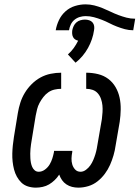

<svg xmlns="http://www.w3.org/2000/svg" viewBox="-20 -854 641 882"><path d="M340 8Q325 8 311 4.5Q297 1 285 -7Q273 -15 265 -26.5Q257 -38 252 -52Q243 -38 231 -26.5Q219 -15 205.5 -7Q192 1 176 4.5Q160 8 145 8Q126 8 108.5 2.5Q91 -3 78.5 -15Q66 -27 57.5 -42.5Q49 -58 44.5 -75.5Q40 -93 38 -111.5Q36 -130 36.5 -149Q37 -168 39 -187Q41 -206 44 -225L62 -335Q66 -359 73.5 -382.5Q81 -406 94 -427.5Q107 -449 125.5 -467.5Q144 -486 166 -498Q188 -510 212.5 -515Q237 -520 261 -520V-446Q246 -446 230.5 -442.5Q215 -439 202 -430Q189 -421 179 -408Q169 -395 161.5 -381Q154 -367 150.5 -352.5Q147 -338 144 -323L126 -213Q124 -202 122.5 -191Q121 -180 120 -169.5Q119 -159 119 -148.5Q119 -138 119.5 -127.5Q120 -117 122 -106.5Q124 -96 128 -87Q132 -78 139.5 -71.5Q147 -65 158 -65Q173 -65 186.5 -75Q200 -85 208 -98.5Q216 -112 220.5 -126.5Q225 -141 228 -156V-161H312V-156Q309 -141 308.5 -126.5Q308 -112 312 -98.5Q316 -85 325.5 -75Q335 -65 350 -65Q363 -65 375 -74Q387 -83 395 -94.5Q403 -106 408.5 -119Q414 -132 418 -145Q422 -158 424.5 -171Q427 -184 429 -197L448 -307Q450 -323 451 -339Q452 -355 450.5 -370Q449 -385 444 -399.5Q439 -414 429.5 -425Q420 -436 406 -441Q392 -446 376 -446V-520Q404 -520 430.5 -513.5Q457 -507 477.5 -491.5Q498 -476 511 -453.5Q524 -431 529.5 -405Q535 -379 534.5 -351Q534 -323 530 -295L511 -185Q508 -163 501.5 -140.5Q495 -118 485.5 -96.5Q476 -75 461.5 -55.5Q447 -36 428 -21Q409 -6 386 1Q363 8 340 8ZM236 -715Q240 -739 251 -762Q262 -785 281 -802Q300 -819 324.5 -826.5Q349 -834 373 -834Q394 -834 413.5 -829Q433 -824 451.5 -816.5Q470 -809 487.5 -800.5Q505 -792 523.5 -785Q542 -778 561 -773Q580 -768 601 -768L592 -715Q572 -715 553.5 -720Q535 -725 517 -732Q499 -739 482.5 -747.5Q466 -756 448 -763Q430 -770 411.5 -775Q393 -780 373 -780Q360 -780 346.5 -776Q333 -772 322 -763Q311 -754 305 -741Q299 -728 297 -715ZM327 -566 292 -604Q307 -617 318.5 -633Q330 -649 339 -667Q331 -669 325 -673Q319 -677 315.5 -684Q312 -691 311.5 -699Q311 -707 312 -715Q314 -725 318.5 -734.5Q323 -744 331 -751Q339 -758 349.5 -761Q360 -764 370 -764Q380 -764 389.5 -761Q399 -758 405 -751Q411 -744 412.5 -734.5Q414 -725 412 -715Q409 -694 402 -673.5Q395 -653 384.5 -634Q374 -615 359.5 -597.5Q345 -580 327 -566Z"/></svg>

Font: Iosevka Extended Oblique
Style: Regular
Weight: 400
Width: 7
Italic angle: -9°
Monospace: yes
Designer: Belleve Invis
Foundry: Belleve Invis
Version: Version 32.0.1; ttfautohint (v1.8.4)